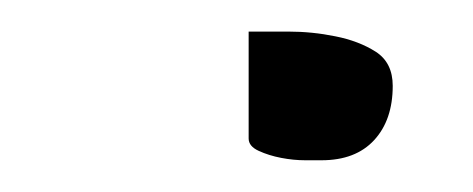

<svg xmlns="http://www.w3.org/2000/svg" viewBox="-20 -100 298 121"><path d="M136.7 -80.1Q146.5 -80.1 161.6 -80.1Q176.8 -80.1 191.4 -77.1Q206.1 -74.2 216.8 -67.4Q227.5 -60.5 227.5 -45.9Q227.5 -24.4 215.8 -11.7Q204.1 1 182.6 1Q179.7 1 172.4 1Q165 1 157.2 -0.5Q149.4 -2 143.1 -4.9Q136.7 -7.8 136.7 -12.7Z"/></svg>

Font: La Belle Aurore
Style: Regular
Weight: 400
Version: Version 1.001 2001